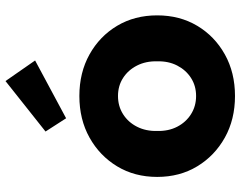

<svg xmlns="http://www.w3.org/2000/svg" viewBox="-106 -738 854 681"><g transform="rotate(-90 320.5 -397.0)"><path d="M34 -266Q34 -346 71.5 -408Q109 -470 173.5 -506Q238 -542 321 -542Q404 -542 468.5 -506Q533 -470 570 -408Q607 -346 607 -266Q607 -186 570 -124Q533 -62 468.5 -26Q404 10 321 10Q238 10 173.5 -26Q109 -62 71.5 -124Q34 -186 34 -266ZM444 -266Q445 -306 429 -337.5Q413 -369 385 -387Q357 -405 321 -405Q285 -405 256.5 -387Q228 -369 212 -337.5Q196 -306 197 -266Q196 -226 212 -195Q228 -164 256.5 -146Q285 -128 321 -128Q357 -128 385 -146Q413 -164 429 -195Q445 -226 444 -266ZM242 -589 195 -662 374 -804 447 -699Z"/></g></svg>

Font: Mach
Style: Bold
Weight: 700
Version: Version 1.002